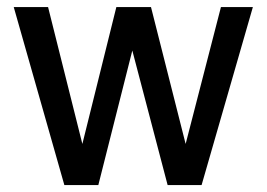

<svg xmlns="http://www.w3.org/2000/svg" viewBox="-20 -532 767 552"><path d="M19.5 -511.7H118.2L216.8 -118.2L314.5 -511.7H414.1L513.7 -118.2L615.2 -511.7H707L559.6 0H461.9L360.4 -386.7L262.7 0H165Z"/></svg>

Font: Druckschrift BY WOK
Style: Medium
Weight: 400
Version: Version 001.000